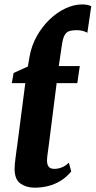

<svg xmlns="http://www.w3.org/2000/svg" viewBox="-20 -858 442 888"><path d="M140 10Q102 10 74.8 -9Q47.5 -28 47.5 -77.5Q47.5 -86.5 48.5 -97.5Q49.5 -108.5 51.2 -122.5Q53 -136.5 55.2 -153.8Q57.5 -171 60.5 -192L97 -473.5H34.5L43 -520.5L109 -550.5L116.5 -595Q125.5 -647 150.5 -691.2Q175.5 -735.5 210 -768.5Q244.5 -801.5 283.5 -819.5Q322.5 -837.5 359.5 -837.5Q371.5 -837.5 382.8 -835.5Q394 -833.5 402 -829L384 -706.5Q371.5 -713.5 359 -716Q346.5 -718.5 334.5 -718.5Q314 -718.5 300.2 -714Q286.5 -709.5 278.2 -694Q270 -678.5 265.5 -645.5L252 -552.5H349L337.5 -473.5H242L206 -189.5Q202.5 -161.5 200 -145Q197.5 -128.5 197.5 -116Q197.5 -96.5 205.2 -86.8Q213 -77 231.5 -77Q248 -77 265.2 -83.5Q282.5 -90 298.5 -105.5L309.5 -65Q288 -39 261 -22.2Q234 -5.5 203.5 2.2Q173 10 140 10Z"/></svg>

Font: Merriweather 24pt SemiCondensed Black
Style: Italic
Weight: 900
Width: 4
Italic angle: -7.8°
Designer: Eben Sorkin
Foundry: Eben Sorkin
Version: Version 2.101